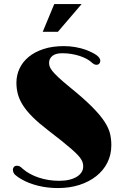

<svg xmlns="http://www.w3.org/2000/svg" viewBox="-20 -930 621 959"><path d="M251 -909.7H387.7L269 -771H193.4ZM86.4 -35.2Q69.3 -44.9 56.9 -55.7Q44.4 -66.4 44.4 -82.5Q44.4 -90.8 49.6 -96.4Q54.7 -102.1 64.5 -102.1Q72.8 -102.1 78.6 -98.9Q84.5 -95.7 94.7 -85.9Q109.9 -72.8 129.9 -61.8Q149.9 -50.8 173.3 -43Q196.8 -35.2 222.7 -31Q248.5 -26.9 275.9 -26.9Q303.7 -26.9 325.9 -32.2Q348.1 -37.6 363.5 -47.1Q378.9 -56.6 387.2 -69.6Q395.5 -82.5 395.5 -98.1Q395.5 -106.9 393.6 -115.5Q391.6 -124 385.5 -134Q379.4 -144 367.7 -156.5Q356 -168.9 336.2 -186.3Q316.4 -203.6 287.4 -226.8Q258.3 -250 217.8 -281.2Q173.3 -315.4 143.6 -345Q113.8 -374.5 95.7 -402.3Q77.6 -430.2 69.8 -458Q62 -485.8 62 -516.6Q62 -554.2 77.4 -587.4Q92.8 -620.6 122.8 -645.5Q152.8 -670.4 197.3 -685.1Q241.7 -699.7 299.8 -699.7Q328.1 -699.7 356.2 -694.8Q384.3 -689.9 407.7 -681.6Q447.8 -666 464.4 -652.8Q481 -639.6 481 -626Q481 -617.7 475.8 -612.1Q470.7 -606.4 462.4 -606.4Q455.6 -606.4 450.4 -609.1Q445.3 -611.8 437 -618.7Q427.2 -627.9 412.4 -636Q397.5 -644 378.4 -650.4Q359.4 -656.7 337.2 -660.4Q314.9 -664.1 290.5 -664.1Q257.8 -664.1 241.5 -650.6Q225.1 -637.2 225.1 -616.2Q225.1 -607.4 228 -598.1Q231 -588.9 241.5 -575.4Q252 -562 272.7 -542.7Q293.5 -523.4 328.6 -494.6Q397.9 -438.5 439.2 -397Q480.5 -355.5 502 -322.5Q523.4 -289.6 529.8 -261.7Q536.1 -233.9 536.1 -205.1Q536.1 -157.2 516.4 -117.9Q496.6 -78.6 460.9 -50.3Q425.3 -22 376.5 -6.3Q327.6 9.3 269.5 9.3Q216.8 9.3 169.7 -2.4Q122.6 -14.2 86.4 -35.2Z"/></svg>

Font: Limelight
Style: Regular
Weight: 400
Designer: Nicole Fally with help from Eben Sorkin
Foundry: Nicole Fally with help from Eben Sorkin
Version: Version 1.002